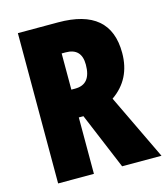

<svg xmlns="http://www.w3.org/2000/svg" viewBox="-108 -798 765 881"><g transform="rotate(-15 275.0 -357.0)"><path d="M250 -714H59V0H229V-268H251L363 0H550L401 -311C466 -356 498 -420 498 -503C498 -644 416 -714 250 -714ZM248 -572C298 -572 323 -546 323 -494C323 -431 298 -400 247 -400H229V-572Z"/></g></svg>

Font: Noto Sans Devanagari ExtraCondensed Black
Style: Regular
Weight: 900
Width: 2
Designer: Jelle Bosma - Monotype Design Team
Foundry: Monotype Imaging Inc.
Version: Version 2.004